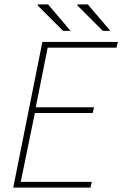

<svg xmlns="http://www.w3.org/2000/svg" viewBox="-20 -850 554 870"><path d="M40 0 172 -660H514L508 -634H196L142 -364H406L400 -338H138L74 -26H396L390 0ZM266 -710 150 -826 152 -830H198L300 -710ZM446 -710 330 -826 332 -830H378L480 -710Z"/></svg>

Font: Source Sans 3 ExtraLight ExtraLight
Style: Italic
Weight: 250
Italic angle: -11°
Version: Version 3.052;hotconv 1.1.0;makeotfexe 2.6.0